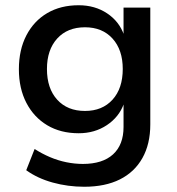

<svg xmlns="http://www.w3.org/2000/svg" viewBox="-20 -523 673 732"><path d="M301 189Q239 189 181 173Q123 157 80 126L112 45Q140 63 170.5 76Q201 89 233 95.5Q265 102 296 102Q371 102 411 65.5Q451 29 451 -39V-127H452Q434 -77 387.5 -46Q341 -15 280 -15Q211 -15 160 -45.5Q109 -76 80.5 -131Q52 -186 52 -259Q52 -333 80.5 -388Q109 -443 160 -473Q211 -503 280 -503Q342 -503 388.5 -472Q435 -441 453 -389H451V-494H553V-49Q553 26 523 79.5Q493 133 437 161Q381 189 301 189ZM304 -100Q370 -100 409 -143Q448 -186 448 -260Q448 -333 409 -376Q370 -419 304 -419Q237 -419 198 -376Q159 -333 159 -260Q159 -186 198 -143Q237 -100 304 -100Z"/></svg>

Font: Nunito Sans 9pt SemiBold
Style: Regular
Weight: 600
Version: Version 3.101;gftools[0.9.27]